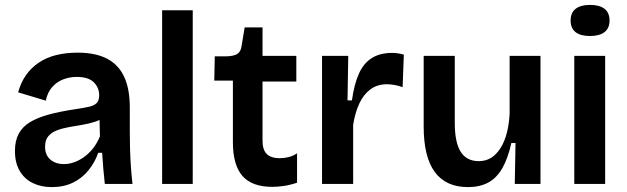

<svg xmlns="http://www.w3.org/2000/svg" viewBox="-20 -751 2561 784"><path d="M191 13Q148 13 114 -3.5Q80 -20 60.5 -53Q41 -86 41 -135Q41 -176 56.5 -205Q72 -234 103 -252.5Q134 -271 180 -283.5Q226 -296 287 -305Q321 -310 343 -315Q365 -320 375 -330.5Q385 -341 385 -362Q385 -393 363 -415Q341 -437 293 -437Q265 -437 238.5 -427Q212 -417 193 -395.5Q174 -374 167 -340L54 -374Q65 -414 86 -444Q107 -474 138 -495Q169 -516 209 -526Q249 -536 297 -536Q369 -536 416 -512Q463 -488 486.5 -438.5Q510 -389 510 -312V-214Q510 -180 511 -143.5Q512 -107 514.5 -70.5Q517 -34 521 0H408Q405 -28 402 -60.5Q399 -93 397 -127H381Q368 -89 342 -56.5Q316 -24 278.5 -5.5Q241 13 191 13ZM241 -81Q261 -81 281.5 -88Q302 -95 322 -109Q342 -123 359 -144Q376 -165 388 -194L386 -280L410 -276Q393 -262 368.5 -254Q344 -246 316.5 -241.5Q289 -237 261.5 -232Q234 -227 212 -218.5Q190 -210 177 -194.5Q164 -179 164 -152Q164 -118 185.5 -99.5Q207 -81 241 -81Z M642 0V-709H767V0Z M1092 12Q1009 12 970 -32.5Q931 -77 931 -171V-422H855L857 -521H906Q936 -522 950 -531.5Q964 -541 967 -566L979 -639H1052V-523H1190V-418H1052V-176Q1052 -139 1069.5 -122Q1087 -105 1122 -105Q1140 -105 1158.5 -109.5Q1177 -114 1193 -125V-5Q1163 5 1137.5 8.5Q1112 12 1092 12Z M1295 0V-263V-523H1402L1399 -341H1417Q1426 -406 1445 -449Q1464 -492 1497.5 -513.5Q1531 -535 1581 -535Q1591 -535 1602.5 -533.5Q1614 -532 1629 -528L1624 -395Q1608 -401 1591 -404Q1574 -407 1560 -407Q1521 -407 1493 -386.5Q1465 -366 1447.5 -329Q1430 -292 1422 -241V0Z M1891 13Q1801 13 1755.5 -48.5Q1710 -110 1710 -235V-523H1837V-249Q1837 -170 1861 -131.5Q1885 -93 1935 -93Q1964 -93 1986 -107Q2008 -121 2024.5 -147.5Q2041 -174 2050 -210Q2059 -246 2061 -288V-523H2187V-217V0H2082L2085 -167H2068Q2054 -104 2031 -64Q2008 -24 1973.5 -5.5Q1939 13 1891 13Z M2325 0V-523H2451V0ZM2389 -604Q2350 -604 2330 -620Q2310 -636 2310 -667Q2310 -699 2330.5 -715Q2351 -731 2389 -731Q2428 -731 2448.5 -715Q2469 -699 2469 -667Q2469 -636 2448.5 -620Q2428 -604 2389 -604Z"/></svg>

Font: Bricolage Grotesque 18pt SemiBold
Style: Regular
Weight: 600
Version: Version 1.001;gftools[0.9.33.dev8+g029e19f]